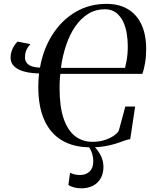

<svg xmlns="http://www.w3.org/2000/svg" viewBox="-20 -772 796 1018"><path d="M458.5 9Q370.5 9 308.8 -27.5Q247 -64 215 -135.5Q183 -207 183 -312.5Q183 -330.5 184 -346.5Q185 -362.5 187 -382.5Q158.5 -383 131.5 -387.5Q104.5 -392 83 -401.8Q61.5 -411.5 48.8 -427.5Q36 -443.5 36 -467Q36 -483.5 41.2 -499.5Q46.5 -515.5 54.8 -528.8Q63 -542 73 -551.5L141.5 -538Q135.5 -532 128.8 -522.5Q122 -513 117.2 -499.8Q112.5 -486.5 112.5 -468Q112.5 -452 120.8 -440Q129 -428 146.8 -421.2Q164.5 -414.5 192 -413.5Q209 -511 257.5 -587.5Q306 -664 379.5 -707.8Q453 -751.5 545 -751.5Q611 -751.5 658 -723.5Q705 -695.5 730 -642Q755 -588.5 755 -512Q755 -471.5 749 -437Q743 -402.5 735 -380.5H300Q298.5 -368 297.5 -355.8Q296.5 -343.5 296.2 -330.2Q296 -317 296 -301.5Q296 -205.5 317.5 -143Q339 -80.5 378.2 -50.2Q417.5 -20 471 -20Q508 -20 538.2 -30.5Q568.5 -41 588 -55.8Q607.5 -70.5 611 -83L644.5 -207H696.5L670.5 -34.5Q655 -32 636.2 -25Q617.5 -18 592.5 -10Q567.5 -2 534.8 3.5Q502 9 458.5 9ZM643 -412Q647 -429.5 650.5 -447Q654 -464.5 655.8 -484.8Q657.5 -505 657.5 -529Q657.5 -560.5 652 -594.5Q646.5 -628.5 632.8 -657.5Q619 -686.5 595.2 -704.8Q571.5 -723 536 -723Q487 -723 447.8 -698.8Q408.5 -674.5 379.2 -632Q350 -589.5 330.8 -533Q311.5 -476.5 303 -412ZM411.5 226.5Q389.5 226.5 372 221.5Q354.5 216.5 342.5 209L351.5 144Q363 149.5 376 152.8Q389 156 406 156Q436.5 155.5 455.5 137Q474.5 118.5 474.5 84Q474.5 56.5 465 32.8Q455.5 9 439 -9L461 -10.5L466 -9Q491.5 13 510 44.8Q528.5 76.5 528.5 112.5Q528.5 147.5 514 173.2Q499.5 199 473 212.8Q446.5 226.5 411.5 226.5Z"/></svg>

Font: Merriweather 144pt
Style: Italic
Weight: 400
Italic angle: -7.8°
Version: Version 2.101